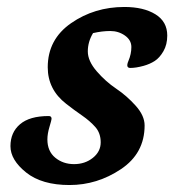

<svg xmlns="http://www.w3.org/2000/svg" viewBox="-20 -522 500 551"><path d="M354 -327Q340 -327 348.5 -347Q357 -367 357 -387Q357 -407 338.5 -420Q320 -433 296.5 -433Q273 -433 247 -427Q232 -402 232 -374.5Q232 -347 257.5 -317.5Q283 -288 313.5 -267.5Q344 -247 369.5 -218.5Q395 -190 395 -162Q395 -82 327 -36.5Q259 9 179.5 9Q100 9 55 -27Q10 -63 10 -102.5Q10 -142 37.5 -165.5Q65 -189 120 -189Q128 -189 128 -181Q128 -178 122 -158Q116 -138 116 -122Q116 -88 138.5 -69.5Q161 -51 192.5 -51Q224 -51 246.5 -69Q269 -87 269 -113.5Q269 -140 253.5 -157.5Q238 -175 215.5 -190.5Q193 -206 170 -224Q117 -265 117 -329Q117 -409 184 -455.5Q251 -502 337 -502Q392 -502 426 -481Q460 -460 460 -420Q460 -394 449 -375Q438 -356 424 -347Q410 -338 392 -333Q370 -327 354 -327Z"/></svg>

Font: Clara
Style: Regular
Weight: 400
Designer: Proyecto DEMO
Foundry: Proyecto DEMO
Version: Version 1.002